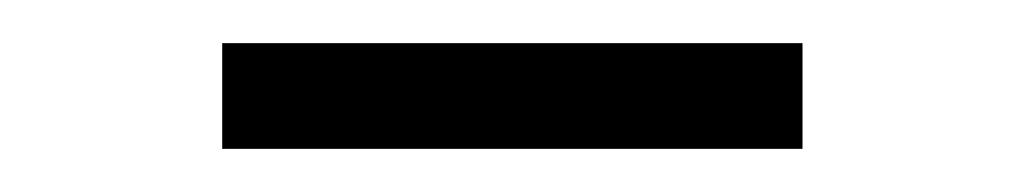

<svg xmlns="http://www.w3.org/2000/svg" viewBox="-20 -737 475 89"><path d="M83 -668V-717H352V-668Z"/></svg>

Font: Noto Serif JP ExtraLight
Style: Regular
Weight: 400
Version: Version 2.003-H1;hotconv 1.1.1;makeotfexe 2.6.0